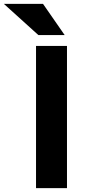

<svg xmlns="http://www.w3.org/2000/svg" viewBox="-112 -966 436 986"><path d="M220 -786H85L-92 -946H109ZM73 -730H232V0H73Z"/></svg>

Font: Freely
Style: Bold
Weight: 700
Designer: Kris Sowersby
Foundry: Klim Type Foundry
Version: Version 1.006;hotconv 1.0.113;makeotfexe 2.5.65598;200799169